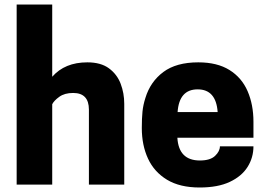

<svg xmlns="http://www.w3.org/2000/svg" viewBox="-20 -820 1176 853"><path d="M532 0H375V-333Q375 -407 305 -407Q267 -407 243.5 -390Q220 -373 212 -357V0H54V-800H212V-479Q268 -543 368 -543Q428 -543 464 -516.5Q500 -490 516 -448Q532 -406 532 -359Z M867 13Q779 13 722 -21.5Q665 -56 637.5 -115.5Q610 -175 610 -251Q610 -294 613 -324Q616 -354 626 -385Q648 -457 705.5 -500Q763 -543 861 -543Q945 -543 999.5 -509Q1054 -475 1080 -415Q1106 -355 1106 -279V-208H768Q774 -107 868 -107Q914 -107 935.5 -127.5Q957 -148 957 -170H1106Q1106 -120 1080 -78.5Q1054 -37 1001 -12Q948 13 867 13ZM947 -322Q940 -423 858 -423Q776 -423 769 -322Z"/></svg>

Font: Tanohe Sans
Style: Bold
Weight: 700
Designer: Village Type and Design LLC & Cristiano Sobral
Foundry: Cooper Hewitt Smithsonian Design Museum
Version: Version 1.00;September 29, 2021;FontCreator 13.0.0.2655 64-b